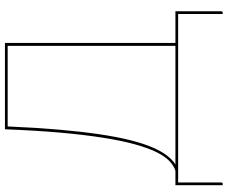

<svg xmlns="http://www.w3.org/2000/svg" viewBox="-92 -648 920 776"><g transform="rotate(-90 368.0 -260.0)"><path d="M570.5 -11V-689H245Q240 -573.5 232 -481.8Q224 -390 213.5 -319Q203 -248 190 -195.8Q177 -143.5 161.5 -106.8Q146 -70 128.5 -46.8Q111 -23.5 91.5 -11ZM710.5 -11V174.5Q710.5 180 705 180H699.5V0H18.5V174.5Q18.5 180 13 180H7.5V-11H66Q86.5 -17.5 105.8 -36Q125 -54.5 141.8 -89Q158.5 -123.5 173 -176Q187.5 -228.5 199.2 -302.8Q211 -377 219.8 -475.2Q228.5 -573.5 233.5 -700H582.5V-11Z"/></g></svg>

Font: Lato 2
Style: Regular
Weight: 100
Designer: Lukasz Dziedzic with Adam Twardoch and Botio Nikoltchev
Foundry: tyPoland Lukasz Dziedzic
Version: Version 2.015; 2015-08-06; http://www.latofonts.com/